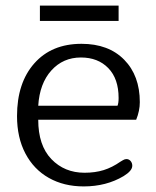

<svg xmlns="http://www.w3.org/2000/svg" viewBox="-20 -656 559 688"><path d="M123 -636H405V-581H123ZM41 -240Q41 -359 103 -429Q165 -499 272 -499Q369 -499 425 -442Q481 -385 481 -290Q481 -259 468 -227H117Q117 -135 164 -86Q211 -37 283 -37Q321 -37 351.5 -46.5Q382 -56 412 -77Q414 -78 420.5 -82Q427 -86 433 -86Q442 -86 448 -79Q454 -72 454 -62Q454 -44 423 -25Q361 12 280 12Q209 12 155 -18.5Q101 -49 71 -106Q41 -163 41 -240ZM401 -277Q405 -286 405 -305Q405 -374 368 -412Q331 -450 270 -450Q206 -450 164 -403.5Q122 -357 117 -277Z"/></svg>

Font: Maitree
Style: Regular
Weight: 400
Designer: CadsonDemak Team
Foundry: CadsonDemak
Version: Version 1.001